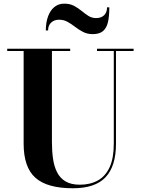

<svg xmlns="http://www.w3.org/2000/svg" viewBox="-20 -1017 773 1052"><path d="M712 -750V-737.5H615.5V-230Q615.5 -106.5 558.5 -46Q501.5 14.5 379.5 14.5Q238.5 14.5 174 -43Q109.5 -100.5 109.5 -230V-737.5H19.5V-750H364.5V-737.5H264.5V-240Q264.5 -190.5 270.5 -147.8Q276.5 -105 292.8 -73Q309 -41 339.2 -23Q369.5 -5 417.5 -5Q474 -5 515.8 -28Q557.5 -51 580.5 -100.5Q603.5 -150 603.5 -230V-737.5H511.5V-750ZM488 -830Q458.5 -830 435.2 -842Q412 -854 392 -869.5Q372 -885 350.8 -897Q329.5 -909 303.5 -909Q277.5 -909 260.5 -893.5Q243.5 -878 243.5 -850H231Q231 -892.5 242.8 -925.8Q254.5 -959 277.2 -978Q300 -997 332 -997Q363 -997 385.5 -985Q408 -973 426.8 -957.5Q445.5 -942 464.2 -930Q483 -918 506.5 -918Q535 -918 550.8 -933.8Q566.5 -949.5 566.5 -977H579Q579 -929.5 571.8 -896.8Q564.5 -864 544.8 -847Q525 -830 488 -830Z"/></svg>

Font: Bodoni Moda 18pt
Style: Bold
Weight: 700
Designer: Owen Earl
Foundry: indestructible type
Version: Version 2.004